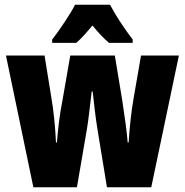

<svg xmlns="http://www.w3.org/2000/svg" viewBox="-20 -786 776 806"><path d="M442 -766H295C278 -731 226 -654 199 -620V-606H300C317 -620 340 -645 368 -679C395 -646 418 -622 438 -606H537V-620C497 -673 465 -722 442 -766ZM389 -244 429 0H615L731 -553H572L542 -380C531 -320 524 -250 520 -188H516C513 -229 504 -294 493 -366L462 -553H275L243 -369C229 -298 223 -240 219 -188H215C212 -252 205 -325 195 -380L167 -553H5L120 0H303L345 -245C352 -285 358 -348 365 -402H369C374 -355 381 -293 389 -244Z"/></svg>

Font: Noto Sans Telugu ExtraCondensed Black
Style: Regular
Weight: 900
Width: 2
Designer: Jelle Bosma - Monotype Design Team
Foundry: Monotype Imaging Inc.
Version: Version 2.005